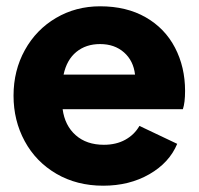

<svg xmlns="http://www.w3.org/2000/svg" viewBox="-20 -578 631 610"><path d="M23 -274Q23 -354 59 -419Q95 -484 158 -521Q221 -558 298 -558Q382 -558 443 -523Q504 -488 536 -426.5Q568 -365 568 -289Q568 -252 561 -231H179Q186 -179 220.5 -148.5Q255 -118 310 -118Q349 -118 378 -134Q407 -150 423 -178L543 -121Q518 -61 454.5 -24.5Q391 12 308 12Q224 12 159 -26Q94 -64 58.5 -129.5Q23 -195 23 -274ZM409 -341Q404 -385 374 -411.5Q344 -438 298 -438Q253 -438 222.5 -413Q192 -388 182 -341Z"/></svg>

Font: BLUETTI 2.0
Style: Bold
Weight: 700
Designer: Stijn de Vries
Foundry: tokotype
Version: Version 2.005;October 31, 2023;FontCreator 14.0.0.2814 64-bi